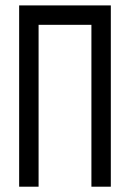

<svg xmlns="http://www.w3.org/2000/svg" viewBox="-20 -704 490 724"><path d="M52.2 0V-683.6H397.9V0H324.7V-610.4H125.5V0Z"/></svg>

Font: Anka/Coder Narrow
Style: Regular
Weight: 400
Width: 3
Monospace: yes
Version: Version 001.100